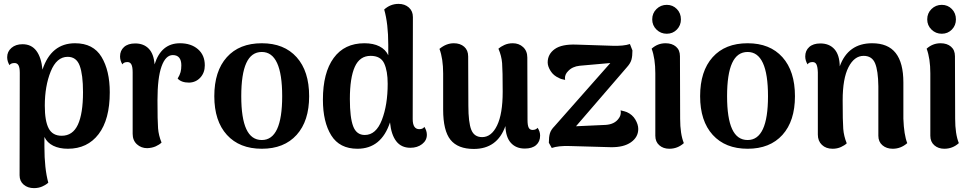

<svg xmlns="http://www.w3.org/2000/svg" viewBox="-20 -753 5013 990"><path d="M546 -277Q546 -137 488.5 -61.5Q431 14 330 14Q286 14 254.5 -1.5Q223 -17 209 -47V4Q209 116 229 189Q217 200 198 208.5Q179 217 155 217Q123 217 102 199Q81 181 81 151L82 -377Q82 -404 75.5 -416Q69 -428 55 -428Q36 -428 29 -417Q17 -437 17 -458Q17 -487 39 -506Q61 -525 96 -525Q142 -525 167.5 -491Q193 -457 199 -394Q244 -530 367 -530Q461 -530 503.5 -459.5Q546 -389 546 -277ZM408 -278Q408 -368 391 -414Q374 -460 329 -460Q272 -460 241.5 -384.5Q211 -309 211 -208Q211 -129 231 -91Q251 -53 298 -53Q355 -53 381.5 -110Q408 -167 408 -278Z M1036 -416Q1036 -378 1013 -353Q990 -328 955 -327Q915 -327 896 -348Q907 -366 911 -381Q915 -396 915 -416Q915 -442 904 -455.5Q893 -469 871 -469Q834 -469 813 -410.5Q792 -352 792 -236Q792 -129 795 -91.5Q798 -54 813 -18Q802 -7 783 1.5Q764 10 739 11Q708 11 686 -9Q664 -29 664 -63V-380Q664 -408 657.5 -420.5Q651 -433 637 -433Q618 -433 611 -421Q599 -441 599 -462Q599 -492 619.5 -510.5Q640 -529 677 -529Q721 -529 747 -502Q773 -475 777 -421Q811 -530 908 -530Q965 -530 1000.5 -499.5Q1036 -469 1036 -416Z M1085 -257Q1085 -386 1149.5 -458Q1214 -530 1330 -530Q1445 -530 1509.5 -458Q1574 -386 1574 -257Q1574 -129 1509.5 -57.5Q1445 14 1330 14Q1215 14 1150 -57.5Q1085 -129 1085 -257ZM1435 -257Q1435 -485 1330 -485Q1276 -485 1250 -428Q1224 -371 1224 -257Q1224 -144 1250 -87.5Q1276 -31 1330 -31Q1435 -31 1435 -257Z M2181 -58Q2181 -29 2156.5 -10Q2132 9 2096 9Q2049 9 2023 -25Q1997 -59 1991 -122Q1946 14 1823 14Q1731 14 1688 -55Q1645 -124 1645 -239Q1645 -378 1700.5 -454Q1756 -530 1859 -530Q1905 -530 1936.5 -514Q1968 -498 1982 -468V-522Q1982 -631 1961 -704Q1993 -733 2035 -733Q2067 -733 2088 -714.5Q2109 -696 2109 -665L2108 -139Q2108 -87 2142 -87Q2161 -87 2168 -99Q2181 -79 2181 -58ZM1979 -321Q1979 -387 1961 -426Q1943 -465 1891 -465Q1835 -465 1809.5 -408.5Q1784 -352 1784 -242Q1784 -147 1801 -102Q1818 -57 1861 -57Q1919 -57 1949 -134.5Q1979 -212 1979 -321Z M2765 -54Q2765 -23 2744.5 -5Q2724 13 2686 13Q2641 13 2614.5 -16Q2588 -45 2586 -103Q2544 15 2423 15Q2341 15 2303 -32Q2265 -79 2265 -188V-374Q2265 -450 2246 -501Q2281 -530 2320 -530Q2353 -530 2373.5 -512Q2394 -494 2394 -462L2395 -208Q2395 -122 2410 -84Q2425 -46 2466 -46Q2514 -46 2543 -106Q2572 -166 2572 -280Q2572 -390 2569 -427.5Q2566 -465 2550 -502Q2561 -512 2580.5 -521Q2600 -530 2624 -530Q2656 -530 2677.5 -510Q2699 -490 2699 -456L2700 -135Q2700 -107 2706 -95Q2712 -83 2726 -83Q2743 -83 2752 -94Q2765 -75 2765 -54Z M3271 -88Q3271 -46 3233.5 -19.5Q3196 7 3130 6L2918 0Q2859 -2 2825 10L2810 -17Q2810 -47 2815.5 -65.5Q2821 -84 2839 -102L3127 -428L2969 -414Q2931 -410 2909 -386Q2893 -370 2893 -350Q2893 -344 2894 -341Q2871 -345 2862 -351Q2834 -363 2819 -387Q2804 -411 2804 -431Q2804 -474 2840.5 -500Q2877 -526 2953 -523L3137 -517Q3196 -515 3228 -526L3241 -493Q3241 -464 3236 -445.5Q3231 -427 3213 -407L2950 -102L3103 -109Q3149 -112 3170 -142Q3181 -156 3181 -174Q3181 -181 3180 -184Q3202 -179 3212 -175Q3241 -162 3256 -136.5Q3271 -111 3271 -88Z M3343 -653Q3343 -685 3365 -706.5Q3387 -728 3418 -728Q3449 -728 3470 -706.5Q3491 -685 3491 -653Q3491 -622 3470 -600.5Q3449 -579 3418 -579Q3387 -579 3365 -600.5Q3343 -622 3343 -653ZM3506 -15Q3474 14 3431 14Q3400 14 3379.5 -4Q3359 -22 3359 -53V-375Q3359 -451 3340 -502Q3371 -530 3412 -530Q3445 -530 3465.5 -512.5Q3486 -495 3486 -463L3487 -141Q3487 -62 3506 -15Z M3590 -257Q3590 -386 3654.5 -458Q3719 -530 3835 -530Q3950 -530 4014.5 -458Q4079 -386 4079 -257Q4079 -129 4014.5 -57.5Q3950 14 3835 14Q3720 14 3655 -57.5Q3590 -129 3590 -257ZM3940 -257Q3940 -485 3835 -485Q3781 -485 3755 -428Q3729 -371 3729 -257Q3729 -144 3755 -87.5Q3781 -31 3835 -31Q3940 -31 3940 -257Z M4658 -15Q4625 14 4583 14Q4551 14 4530 -4Q4509 -22 4509 -53V-308Q4508 -389 4492 -427Q4476 -465 4433 -465Q4385 -465 4355 -406.5Q4325 -348 4325 -236Q4325 -126 4328 -88.5Q4331 -51 4346 -14Q4336 -4 4316.5 5Q4297 14 4273 14Q4239 14 4218 -6Q4197 -26 4197 -59V-380Q4196 -408 4190 -420.5Q4184 -433 4170 -433Q4151 -433 4144 -421Q4132 -441 4132 -462Q4132 -492 4152.5 -510.5Q4173 -529 4210 -529Q4256 -529 4282.5 -499.5Q4309 -470 4310 -411Q4353 -530 4477 -530Q4559 -530 4598.5 -479.5Q4638 -429 4638 -328V-141Q4641 -58 4658 -15Z M4761 -653Q4761 -685 4783 -706.5Q4805 -728 4836 -728Q4867 -728 4888 -706.5Q4909 -685 4909 -653Q4909 -622 4888 -600.5Q4867 -579 4836 -579Q4805 -579 4783 -600.5Q4761 -622 4761 -653ZM4924 -15Q4892 14 4849 14Q4818 14 4797.5 -4Q4777 -22 4777 -53V-375Q4777 -451 4758 -502Q4789 -530 4830 -530Q4863 -530 4883.5 -512.5Q4904 -495 4904 -463L4905 -141Q4905 -62 4924 -15Z"/></svg>

Font: Arima Madurai Black
Style: Regular
Weight: 900
Designer: Joana Correia and Natanael Gama
Foundry: NDISCOVER
Version: Version 1.019